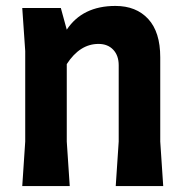

<svg xmlns="http://www.w3.org/2000/svg" viewBox="-20 -627 618 647"><path d="M380 -150V-407Q380 -440 361.5 -459.5Q343 -479 312 -479Q249 -479 205 -411V-150L215 0H55L65 -150V-455L55 -600H185L205 -527Q258 -607 369 -607Q439 -607 479.5 -563Q520 -519 520 -434V-150L530 0H370Z"/></svg>

Font: Farro
Style: Bold
Weight: 700
Designer: Aceler Chua
Foundry: Grayscale Limited
Version: Version 1.101